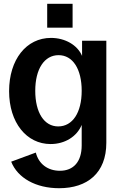

<svg xmlns="http://www.w3.org/2000/svg" viewBox="-20 -760 635 1013"><path d="M292 233C441 233 541 153 541 -7V-545H413V-465C389 -522 324 -560 249 -560C119 -560 28 -446 28 -279C28 -113 120 0 247 0C323 0 386 -40 411 -101V7C411 93 368 141 296 141C232 141 184 105 169 45L39 93C73 179 169 233 292 233ZM287 -93C213 -93 166 -166 166 -281C166 -396 214 -469 289 -469C364 -469 411 -396 411 -281C411 -166 363 -93 287 -93ZM229 -614H363V-740H229Z"/></svg>

Font: Ronzino
Style: Bold
Weight: 700
Designer: Nunzio Mazzaferro
Foundry: Collletttivo
Version: Version 1.000;Glyphs 3.3 (3337)